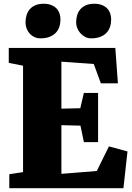

<svg xmlns="http://www.w3.org/2000/svg" viewBox="-20 -997 700 1017"><path d="M462.4 -793.9Q444.8 -793.9 430.4 -801.8Q416 -809.6 405.5 -821.5Q395 -833.5 389.2 -848.4Q383.3 -863.3 383.3 -877.9Q383.3 -898.9 388.9 -917Q394.5 -935.1 406.2 -948.5Q418 -961.9 436 -969.5Q454.1 -977.1 479 -977.1H479.5Q502.9 -977.1 520 -970.2Q537.1 -963.4 547.9 -952.1Q558.6 -940.9 563.7 -925.8Q568.8 -910.6 568.8 -894Q568.8 -873 562.7 -854.7Q556.6 -836.4 543.9 -823Q531.2 -809.6 511 -801.8Q490.7 -793.9 462.9 -793.9ZM193.8 -793.9Q176.3 -793.9 161.9 -800.8Q147.5 -807.6 137.2 -819.1Q127 -830.6 121.1 -845.7Q115.2 -860.8 115.2 -877.9Q115.2 -898.9 120.8 -917Q126.5 -935.1 138.2 -948.5Q149.9 -961.9 168 -969.5Q186 -977.1 210.9 -977.1H211.4Q234.9 -977.1 251.7 -970.2Q268.6 -963.4 279.3 -952.1Q290 -940.9 295.2 -925.8Q300.3 -910.6 300.3 -894Q300.3 -873 294.2 -854.7Q288.1 -836.4 275.1 -823Q262.2 -809.6 242.2 -801.8Q222.2 -793.9 194.3 -793.9ZM29.3 -74.2 102.1 -85.4V-648.9L26.4 -664.1V-743.2H590.8L604.5 -555.7H514.2L476.6 -658.2L305.2 -670.4V-421.4L405.3 -423.8L424.3 -504.9H499.5V-244.1H424.3L406.2 -331.5L305.2 -334V-76.2L492.7 -91.3L557.1 -221.7L655.3 -194.8L633.8 0H29.3Z"/></svg>

Font: Merriweather UltraBold
Style: Regular
Weight: 900
Designer: Eben Sorkin ( sorkintype@gmail.com )
Foundry: Eben Sorkin
Version: Version 1.570; ttfautohint (v1.3) -l 8 -r 32 -G 0 -x 0 -H 60